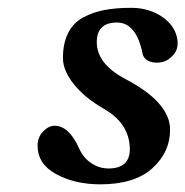

<svg xmlns="http://www.w3.org/2000/svg" viewBox="-20 -464 479 496"><path d="M438.5 -358.9Q440.9 -336.9 428 -322.3Q415 -307.6 400.9 -304.2Q382.8 -299.3 366.9 -305.2Q351.1 -311 348.1 -326.2Q332 -405.8 282.2 -405.8Q230 -405.8 230 -355Q230 -298.8 304.2 -259.8Q419.4 -199.2 419.4 -128.9Q419.4 -70.8 373.5 -29.3Q327.6 12.2 239.3 12.2Q173.8 12.2 125.5 -13.9Q77.1 -40 77.1 -87.9Q77.1 -109.9 91.6 -124.5Q106 -139.2 120.6 -139.2Q158.2 -139.2 184.1 -81.1Q195.3 -56.2 215.8 -42.5Q236.3 -28.8 260.3 -28.8Q314.9 -28.8 315.4 -78.1Q315.4 -144.5 248 -183.1Q198.7 -211.4 170.7 -246.6Q142.6 -281.7 142.6 -314Q142.6 -352.1 156 -378.7Q169.4 -405.3 194.8 -418.9Q220.2 -432.6 250 -438.2Q279.8 -443.8 318.8 -443.8Q365.7 -443.8 400.1 -419.7Q434.6 -395.5 438.5 -358.9Z"/></svg>

Font: Linux Libertine
Style: Semibold Italic
Weight: 600
Italic angle: -11.5°
Designer: Philipp H. Poll
Foundry: Philipp H. Poll
Version: Version 5.1.2 ; ttfautohint (v0.9)